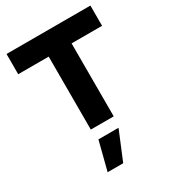

<svg xmlns="http://www.w3.org/2000/svg" viewBox="-231 -827 1129 1249"><g transform="rotate(-30 333.0 -202.5)"><path d="M247 0V-548H18V-700H648V-548H419V0ZM203 295 258 80H409L320 295Z"/></g></svg>

Font: Red Hat Display Black
Style: Regular
Weight: 900
Designer: Pentagram, MCKL
Foundry: Pentagram, MCKL
Version: Version 1.023; ttfautohint (v1.8.3)